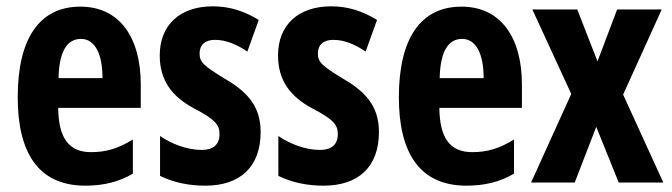

<svg xmlns="http://www.w3.org/2000/svg" viewBox="-20 -577 2125 607"><path d="M234 -556C104 -556 36 -454 36 -270C36 -97 99 10 250 10C307 10 356 -2 400 -28V-136C353 -107 315 -96 268 -96C198 -96 165 -140 164 -236H425V-310C425 -460 357 -556 234 -556ZM236 -454C280 -454 304 -407 304 -330H165C167 -418 194 -454 236 -454Z M804 -160C804 -244 758 -289 691 -328C624 -369 611 -380 611 -408C611 -435 628 -451 660 -451C696 -451 731 -435 762 -414L798 -514C752 -542 706 -557 653 -557C549 -557 485 -498 485 -402C485 -322 524 -272 592 -235C662 -199 674 -181 674 -153C674 -120 654 -103 618 -103C570 -103 521 -123 486 -147V-21C529 0 577 10 629 10C739 10 804 -49 804 -160Z M1178 -160C1178 -244 1132 -289 1065 -328C998 -369 985 -380 985 -408C985 -435 1002 -451 1034 -451C1070 -451 1105 -435 1136 -414L1172 -514C1126 -542 1080 -557 1027 -557C923 -557 859 -498 859 -402C859 -322 898 -272 966 -235C1036 -199 1048 -181 1048 -153C1048 -120 1028 -103 992 -103C944 -103 895 -123 860 -147V-21C903 0 951 10 1003 10C1113 10 1178 -49 1178 -160Z M1439 -556C1309 -556 1241 -454 1241 -270C1241 -97 1304 10 1455 10C1512 10 1561 -2 1605 -28V-136C1558 -107 1520 -96 1473 -96C1403 -96 1370 -140 1369 -236H1630V-310C1630 -460 1562 -556 1439 -556ZM1441 -454C1485 -454 1509 -407 1509 -330H1370C1372 -418 1399 -454 1441 -454Z M1786 -280 1659 0H1797L1865 -176L1936 0H2077L1950 -278L2072 -547H1931L1869 -383L1805 -547H1663Z"/></svg>

Font: Noto Sans Thai Looped ExtraCondensed
Style: Bold
Weight: 700
Width: 2
Designer: Sasikarn Vongin, Ben Mitchell
Foundry: The Fontpad Ltd
Version: Version 1.001